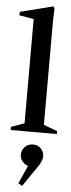

<svg xmlns="http://www.w3.org/2000/svg" viewBox="-71 -837 452 1217"><g transform="rotate(5 155.0 -228.5)"><path d="M16 0V-20L111 -54L100 -38V-725L111 -712L8 -729V-751L217 -804L226 -791L223 -718V-38L213 -54L310 -19V0ZM119 347 94 332 160 185V220Q133 218 113.5 197.5Q94 177 94 150Q94 120 115 99.5Q136 79 166 79Q196 79 216 99.5Q236 120 236 150Q236 160 230.5 175Q225 190 218 202Z"/></g></svg>

Font: Wittgenstein SemiBold
Style: Regular
Weight: 600
Designer: Jörg Drees
Foundry: Jörg Drees
Version: Version 1.500